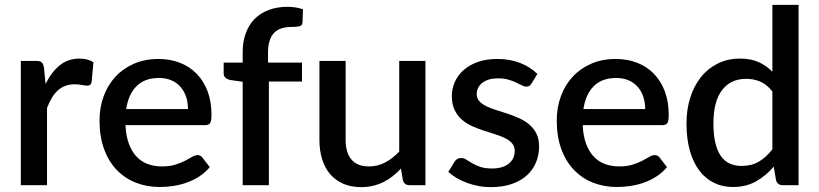

<svg xmlns="http://www.w3.org/2000/svg" viewBox="-20 -760 3363 788"><path d="M167 -415.5Q191 -464 225 -491.8Q259 -519.5 306.5 -519.5Q323 -519.5 337.5 -515.8Q352 -512 363.5 -504.5L356 -423.5Q354 -415 349.8 -411.8Q345.5 -408.5 338.5 -408.5Q331 -408.5 317 -411.2Q303 -414 287.5 -414Q265 -414 247.8 -407.5Q230.5 -401 216.8 -388.5Q203 -376 192.5 -358Q182 -340 173 -317V0H65.5V-510H128Q145 -510 151.5 -503.8Q158 -497.5 160.5 -482Z M751.5 -312.5Q751.5 -339.5 743.8 -362.8Q736 -386 721 -403.2Q706 -420.5 683.8 -430.2Q661.5 -440 632.5 -440Q574 -440 540.5 -406.5Q507 -373 498 -312.5ZM495 -246.5Q497 -203 508.5 -171.2Q520 -139.5 539.2 -118.5Q558.5 -97.5 585.2 -87.2Q612 -77 645 -77Q676.5 -77 699.5 -84.2Q722.5 -91.5 739.5 -100.2Q756.5 -109 768.5 -116.2Q780.5 -123.5 790.5 -123.5Q803.5 -123.5 810.5 -113.5L841 -74Q822 -51.5 798 -36Q774 -20.5 747 -10.8Q720 -1 691.5 3.2Q663 7.5 636 7.5Q583 7.5 537.8 -10.2Q492.5 -28 459.2 -62.5Q426 -97 407.2 -148Q388.5 -199 388.5 -265.5Q388.5 -318.5 405.2 -364.5Q422 -410.5 453.2 -444.5Q484.5 -478.5 529.2 -498.2Q574 -518 630.5 -518Q677.5 -518 717.5 -502.8Q757.5 -487.5 786.5 -458Q815.5 -428.5 831.8 -385.8Q848 -343 848 -288.5Q848 -263.5 842.5 -255Q837 -246.5 822.5 -246.5Z M976 0V-424.5L926 -431.5Q913.5 -434 905.8 -440.5Q898 -447 898 -459V-503H976V-546Q976 -589.5 988.8 -624Q1001.5 -658.5 1025.2 -682.5Q1049 -706.5 1083 -719.2Q1117 -732 1159.5 -732Q1177 -732 1192.8 -729.5Q1208.5 -727 1223.5 -722L1221.5 -668Q1220.5 -654.5 1208.2 -652Q1196 -649.5 1177.5 -649.5Q1155 -649.5 1137 -644.2Q1119 -639 1106.2 -626.5Q1093.5 -614 1086.8 -593.5Q1080 -573 1080 -542.5V-503H1219.5V-425.5H1083.5V0Z M1726 -510V0H1661Q1639.5 0 1633.5 -20.5L1625.5 -68Q1609.5 -51 1591.8 -37Q1574 -23 1554 -13Q1534 -3 1511.2 2.5Q1488.5 8 1462.5 8Q1420.5 8 1388.5 -6Q1356.5 -20 1334.8 -45.5Q1313 -71 1302 -106.8Q1291 -142.5 1291 -185.5V-510H1398.5V-185.5Q1398.5 -134 1422.2 -105.5Q1446 -77 1494.5 -77Q1530 -77 1560.8 -93.2Q1591.5 -109.5 1618.5 -138V-510Z M2161.5 -417.5Q2157.5 -410.5 2152.5 -407.5Q2147.5 -404.5 2140 -404.5Q2131.5 -404.5 2121.5 -409.8Q2111.5 -415 2098 -421.5Q2084.5 -428 2066.2 -433.2Q2048 -438.5 2023.5 -438.5Q2003.5 -438.5 1987.2 -433.8Q1971 -429 1959.8 -420.2Q1948.5 -411.5 1942.5 -399.8Q1936.5 -388 1936.5 -374.5Q1936.5 -356.5 1947.5 -344.5Q1958.5 -332.5 1976.5 -323.8Q1994.5 -315 2017.5 -308Q2040.5 -301 2064.5 -293Q2088.5 -285 2111.5 -274.5Q2134.5 -264 2152.5 -248.8Q2170.5 -233.5 2181.5 -211.8Q2192.5 -190 2192.5 -159Q2192.5 -123 2179.5 -92.5Q2166.5 -62 2141.5 -39.5Q2116.5 -17 2079.2 -4.5Q2042 8 1994 8Q1967.5 8 1942.8 3.2Q1918 -1.5 1895.8 -9.8Q1873.5 -18 1854.2 -29.5Q1835 -41 1820 -54.5L1845 -95.5Q1849.5 -103 1856.2 -107.2Q1863 -111.5 1873 -111.5Q1883.5 -111.5 1893.8 -104.8Q1904 -98 1917.8 -90Q1931.5 -82 1951 -75.2Q1970.5 -68.5 1999.5 -68.5Q2023.5 -68.5 2041 -74.2Q2058.5 -80 2070 -90Q2081.5 -100 2087 -112.8Q2092.5 -125.5 2092.5 -140Q2092.5 -159.5 2081.5 -172Q2070.5 -184.5 2052.2 -193.5Q2034 -202.5 2010.8 -209.5Q1987.5 -216.5 1963.5 -224.5Q1939.5 -232.5 1916.2 -243Q1893 -253.5 1874.8 -269.8Q1856.5 -286 1845.5 -309.2Q1834.5 -332.5 1834.5 -366Q1834.5 -396.5 1846.8 -424Q1859 -451.5 1882.8 -472.5Q1906.5 -493.5 1941.2 -505.8Q1976 -518 2021.5 -518Q2073 -518 2115 -501.5Q2157 -485 2185.5 -456.5Z M2628 -312.5Q2628 -339.5 2620.2 -362.8Q2612.5 -386 2597.5 -403.2Q2582.5 -420.5 2560.2 -430.2Q2538 -440 2509 -440Q2450.5 -440 2417 -406.5Q2383.5 -373 2374.5 -312.5ZM2371.5 -246.5Q2373.5 -203 2385 -171.2Q2396.5 -139.5 2415.8 -118.5Q2435 -97.5 2461.8 -87.2Q2488.5 -77 2521.5 -77Q2553 -77 2576 -84.2Q2599 -91.5 2616 -100.2Q2633 -109 2645 -116.2Q2657 -123.5 2667 -123.5Q2680 -123.5 2687 -113.5L2717.5 -74Q2698.5 -51.5 2674.5 -36Q2650.5 -20.5 2623.5 -10.8Q2596.5 -1 2568 3.2Q2539.5 7.5 2512.5 7.5Q2459.5 7.5 2414.2 -10.2Q2369 -28 2335.8 -62.5Q2302.5 -97 2283.8 -148Q2265 -199 2265 -265.5Q2265 -318.5 2281.8 -364.5Q2298.5 -410.5 2329.8 -444.5Q2361 -478.5 2405.8 -498.2Q2450.5 -518 2507 -518Q2554 -518 2594 -502.8Q2634 -487.5 2663 -458Q2692 -428.5 2708.2 -385.8Q2724.5 -343 2724.5 -288.5Q2724.5 -263.5 2719 -255Q2713.5 -246.5 2699 -246.5Z M3150 -384.5Q3127.5 -413.5 3100.5 -425Q3073.5 -436.5 3042 -436.5Q2979 -436.5 2943.5 -390.2Q2908 -344 2908 -253.5Q2908 -206.5 2916 -173.2Q2924 -140 2939 -119Q2954 -98 2975.5 -88.5Q2997 -79 3024 -79Q3065 -79 3094.8 -96.8Q3124.5 -114.5 3150 -147ZM3257.5 -740V0H3192.5Q3171 0 3165 -20.5L3155.5 -76Q3123.5 -38.5 3082.8 -15.5Q3042 7.5 2988 7.5Q2945 7.5 2910 -9.8Q2875 -27 2850 -60Q2825 -93 2811.2 -141.8Q2797.5 -190.5 2797.5 -253.5Q2797.5 -310.5 2812.8 -359Q2828 -407.5 2856.5 -443.2Q2885 -479 2925.8 -499.2Q2966.5 -519.5 3017 -519.5Q3062 -519.5 3093.5 -505.2Q3125 -491 3150 -465.5V-740Z"/></svg>

Font: Lato SemiBold
Style: Regular
Weight: 600
Designer: Lukasz Dziedzic with Adam Twardoch and Botio Nikoltchev
Foundry: tyPoland Lukasz Dziedzic
Version: Version 2.015; 2015-08-06; http://www.latofonts.com/